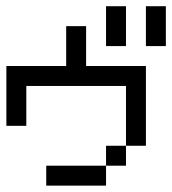

<svg xmlns="http://www.w3.org/2000/svg" viewBox="-20 -582 540 602"><path d="M375 -312.5V-375H437.5V-312.5ZM375 -250V-312.5H437.5V-250ZM375 -187.5V-250H437.5V-187.5ZM187.5 0V-62.5H250V0ZM125 0V-62.5H187.5V0ZM187.5 -437.5V-500H250V-437.5ZM0 -312.5V-375H62.5V-312.5ZM187.5 -375V-437.5H250V-375ZM375 -125V-187.5H437.5V-125ZM312.5 -62.5V-125H375V-62.5ZM250 0V-62.5H312.5V0ZM0 -250V-312.5H62.5V-250ZM0 -187.5V-250H62.5V-187.5ZM62.5 -312.5V-375H125V-312.5ZM125 -312.5V-375H187.5V-312.5ZM187.5 -312.5V-375H250V-312.5ZM250 -312.5V-375H312.5V-312.5ZM312.5 -312.5V-375H375V-312.5ZM312.5 -500V-562.5H375V-500ZM312.5 -437.5V-500H375V-437.5ZM437.5 -500V-562.5H500V-500ZM437.5 -437.5V-500H500V-437.5Z"/></svg>

Font: AprilSans
Style: Regular
Weight: 400
Designer: typesprite
Version: Version 1.001;PS 001.001;hotconv 1.0.88;makeotf.lib2.5.64775